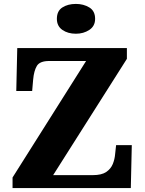

<svg xmlns="http://www.w3.org/2000/svg" viewBox="-20 -959 737 979"><path d="M44 0V-54L419 -648H231Q183 -648 168 -623Q153 -598 149 -553L144 -495H63L68 -714H627V-659L251 -66H453Q498 -66 521.5 -82Q545 -98 555 -122.5Q565 -147 567 -173L572 -219H652L647 0ZM367 -787Q326 -787 298 -806.5Q270 -826 270 -863Q270 -903 298 -921Q326 -939 367 -939Q406 -939 435.5 -921Q465 -903 465 -863Q465 -826 435.5 -806.5Q406 -787 367 -787Z"/></svg>

Font: Noto Rashi Hebrew ExtraBold
Style: Regular
Weight: 800
Version: Version 1.006